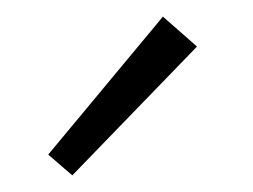

<svg xmlns="http://www.w3.org/2000/svg" viewBox="-20 -713 304 231"><path d="M38 -527 176 -693 217 -657 67 -502Z"/></svg>

Font: Ysabeau Semilight
Style: Regular
Weight: 300
Designer: Christian Thalmann (Catharsis Fonts)
Version: Version 0.003